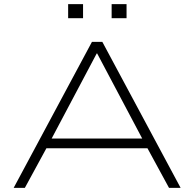

<svg xmlns="http://www.w3.org/2000/svg" viewBox="-20 -907 938 927"><path d="M46 0 424 -705H474L852 0H796L685 -204L721 -191H175L211 -204L100 0ZM447 -649 224 -228 194 -238H702L672 -228L449 -649ZM519 -819V-887H591V-819ZM309 -819V-887H381V-819Z"/></svg>

Font: Nunito Sans 10pt Expanded ExtraLight
Style: Regular
Weight: 250
Width: 7
Designer: Vernon Adams
Foundry: Vernon Adams
Version: Version 3.101;gftools[0.9.27]